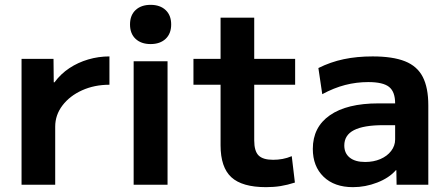

<svg xmlns="http://www.w3.org/2000/svg" viewBox="-20 -763 1845 793"><path d="M69 0V-520H201L202 -423H205Q231 -458 266.5 -481.5Q302 -505 344.5 -517.5Q387 -530 432 -530V-413Q370 -413 319 -390Q268 -367 238 -327.5Q208 -288 208 -240V0Z M532 0V-510H672V0ZM602 -581Q563 -581 540 -602.5Q517 -624 517 -662Q517 -700 540 -721.5Q563 -743 602 -743Q641 -743 664 -721.5Q687 -700 687 -662Q687 -624 664 -602.5Q641 -581 602 -581Z M1079 10Q980 10 935.5 -31Q891 -72 891 -163V-413H779V-520H891V-690H1030V-520H1199V-413H1030V-183Q1030 -139 1048 -121Q1066 -103 1108 -103Q1128 -103 1147 -106.5Q1166 -110 1185 -118L1198 -9Q1167 1 1139 5.5Q1111 10 1079 10Z M1438 10Q1361 10 1316.5 -33Q1272 -76 1272 -148Q1272 -238 1342.5 -287Q1413 -336 1543 -336H1612Q1612 -384 1587 -404Q1562 -424 1501 -424Q1452 -424 1405.5 -412Q1359 -400 1311 -374L1295 -482Q1345 -507 1399.5 -518.5Q1454 -530 1519 -530Q1602 -530 1652.5 -510Q1703 -490 1726 -445.5Q1749 -401 1749 -328V0H1618L1617 -60H1615Q1587 -28 1538 -9Q1489 10 1438 10ZM1488 -94Q1523 -94 1551 -106Q1579 -118 1595.5 -139.5Q1612 -161 1612 -187V-246H1563Q1482 -246 1442 -225.5Q1402 -205 1402 -162Q1402 -130 1424.5 -112Q1447 -94 1488 -94Z"/></svg>

Font: M PLUS 2 Thin
Style: Bold
Weight: 700
Version: Version 1.001